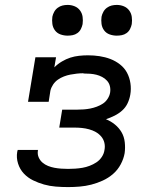

<svg xmlns="http://www.w3.org/2000/svg" viewBox="-20 -753 640 781"><path d="M257 8Q232 8 207 6Q182 4 159 -2.5Q136 -9 114.5 -19.5Q93 -30 77 -47Q61 -64 53.5 -87.5Q46 -111 50 -135Q51 -137 51 -139Q51 -141 52 -143H135Q134 -142 134 -141Q134 -140 134 -139Q132 -125 137.5 -112.5Q143 -100 153 -91.5Q163 -83 175.5 -78Q188 -73 201.5 -70.5Q215 -68 229 -67Q243 -66 257 -66Q271 -66 286 -67Q301 -68 315.5 -70.5Q330 -73 344.5 -78.5Q359 -84 372 -92.5Q385 -101 394 -114.5Q403 -128 405 -143Q408 -158 404.5 -172.5Q401 -187 391.5 -198Q382 -209 369.5 -216Q357 -223 342.5 -227Q328 -231 313 -232.5Q298 -234 282 -234H221L233 -307H295Q308 -307 321 -308Q334 -309 347 -311.5Q360 -314 373.5 -319Q387 -324 398.5 -331.5Q410 -339 418 -351.5Q426 -364 428 -377Q430 -390 427 -402.5Q424 -415 415.5 -424.5Q407 -434 395.5 -440Q384 -446 372 -449Q360 -452 346.5 -453Q333 -454 320 -454Q320 -454 320 -454.5Q320 -455 319 -455Q306 -455 292.5 -453.5Q279 -452 266 -449.5Q253 -447 240 -442Q227 -437 215.5 -429Q204 -421 196 -409Q188 -397 185 -384L178 -339H94L124 -520H208L201 -479Q215 -493 232 -503Q249 -513 266 -518.5Q283 -524 301.5 -526Q320 -528 338 -528Q362 -528 385 -524.5Q408 -521 429 -513Q450 -505 468 -491Q486 -477 496.5 -457.5Q507 -438 510.5 -414.5Q514 -391 510 -368Q507 -350 499 -333Q491 -316 477 -303.5Q463 -291 446 -282.5Q429 -274 411 -268Q431 -260 447.5 -246.5Q464 -233 474.5 -215Q485 -197 487.5 -174.5Q490 -152 487 -130Q483 -107 471 -84.5Q459 -62 440 -45.5Q421 -29 398 -18.5Q375 -8 351.5 -2Q328 4 304 6Q280 8 257 8ZM455 -608Q440 -608 426 -613Q412 -618 403.5 -629.5Q395 -641 393 -655.5Q391 -670 393 -685Q395 -695 400.5 -705Q406 -715 415 -721.5Q424 -728 434 -730.5Q444 -733 455 -733Q470 -733 483.5 -727.5Q497 -722 505.5 -710.5Q514 -699 516 -684.5Q518 -670 516 -655Q514 -645 509 -635Q504 -625 495 -618.5Q486 -612 475.5 -610Q465 -608 455 -608ZM255 -608Q240 -608 226 -613Q212 -618 203.5 -629.5Q195 -641 193 -655.5Q191 -670 193 -685Q195 -695 200.5 -705Q206 -715 215 -721.5Q224 -728 234 -730.5Q244 -733 255 -733Q270 -733 283.5 -727.5Q297 -722 305.5 -710.5Q314 -699 316 -684.5Q318 -670 316 -655Q314 -645 309 -635Q304 -625 295 -618.5Q286 -612 275.5 -610Q265 -608 255 -608Z"/></svg>

Font: Iosevka Etoile Oblique
Style: Regular
Weight: 400
Italic angle: -9°
Designer: Belleve Invis
Foundry: Belleve Invis
Version: Version 15.5.2; ttfautohint (v1.8.4)